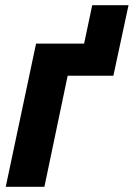

<svg xmlns="http://www.w3.org/2000/svg" viewBox="-20 -715 512 735"><path d="M2 0H150L239 -425H414L472 -695H333L302 -548H118Z"/></svg>

Font: Noto Sans Display SemiCondensed Extra
Style: Italic
Weight: 800
Width: 4
Italic angle: -12°
Designer: Monotype Design Team
Foundry: Monotype Imaging Inc.
Version: Version 1.900